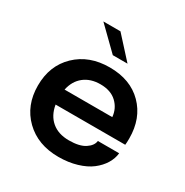

<svg xmlns="http://www.w3.org/2000/svg" viewBox="-171 -875 990 1026"><g transform="rotate(30 324.5 -361.5)"><path d="M398.9 -604.5H308.1L174.3 -735.4H279.8ZM599.6 -167.5Q596.2 -133.8 576.9 -102.1Q557.6 -70.3 524.4 -44.7Q491.2 -19 439.9 -3.7Q388.7 11.7 327.6 11.7Q200.2 11.7 121.3 -65.2Q42.5 -142.1 42.5 -264.2Q42.5 -387.2 121.8 -463.6Q201.2 -540 327.6 -540Q455.6 -540 531.2 -463.6Q606.9 -387.2 606.9 -263.2Q606.9 -236.8 605 -223.1H175.3Q185.5 -161.1 226.1 -127Q266.6 -92.8 332 -92.8Q396.5 -92.8 430.7 -115.2Q464.8 -137.7 468.3 -167.5ZM329.1 -437Q269 -437 229 -405.5Q189 -374 176.8 -316.4H471.2Q466.8 -367.7 430.2 -402.3Q393.6 -437 329.1 -437Z"/></g></svg>

Font: Epilogue SemiBold
Style: Regular
Weight: 600
Designer: Tyler Finck
Foundry: Etcetera Type Co
Version: Version 2.112